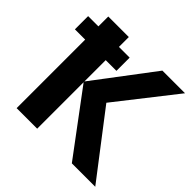

<svg xmlns="http://www.w3.org/2000/svg" viewBox="-175 -865 1033 1033"><g transform="rotate(45 342.0 -348.5)"><path d="M406.7 -361.8 684.1 0H505.9L242.2 -353.5V0H85.9V-521.5H7.8V-622.1H85.9V-697.3H242.2V-622.1H323.7V-521.5H242.2V-359.4L497.6 -697.3H669.9Z"/></g></svg>

Font: Lunasima
Style: Bold
Weight: 700
Designer: The DocRepair Project, Monotype Design Team
Foundry: Google
Version: Version 2.009